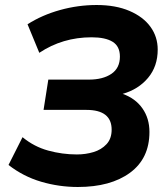

<svg xmlns="http://www.w3.org/2000/svg" viewBox="-20 -736 671 767"><path d="M291 11Q216 11 144.5 -10Q73 -31 14 -77L70 -188Q116 -150 172.5 -134.5Q229 -119 287 -119Q322 -119 353.5 -128.5Q385 -138 405.5 -160Q426 -182 426 -218Q426 -297 325 -297H154L173 -418H335Q391 -418 425 -441Q459 -464 459 -510Q459 -551 430 -569Q401 -587 346 -587Q230 -587 137 -525L90 -639Q148 -676 220 -696Q292 -716 366 -716Q442 -716 497 -692.5Q552 -669 581 -629Q610 -589 610 -538Q610 -471 571.5 -425Q533 -379 470 -361Q521 -343 549 -303Q577 -263 577 -209Q577 -103 499.5 -46Q422 11 291 11Z"/></svg>

Font: Nunito Sans ExtraBold
Style: Italic
Weight: 800
Italic angle: -9°
Designer: Vernon Adams
Foundry: Vernon Adams
Version: Version 3.006; ttfautohint (v1.8.3)